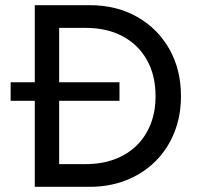

<svg xmlns="http://www.w3.org/2000/svg" viewBox="-20 -720 768 740"><path d="M21 -331.5V-403H440.5V-331.5ZM114 0V-700H326Q429 -700 508.2 -655.2Q587.5 -610.5 632.5 -531.2Q677.5 -452 677.5 -349.5Q677.5 -273 651.8 -209Q626 -145 579 -98.2Q532 -51.5 467.5 -25.8Q403 0 326 0ZM208 -87.5H310.5Q371.5 -87.5 420.8 -105.8Q470 -124 505.5 -158.2Q541 -192.5 560.2 -240.8Q579.5 -289 579.5 -349.5Q579.5 -430 546 -489.2Q512.5 -548.5 452.2 -580.5Q392 -612.5 310.5 -612.5H208Z"/></svg>

Font: Geologica Cursive Light
Style: Regular
Weight: 300
Designer: Sindre Bremnes, Frode Helland
Foundry: Monokrom Skriftforlag AS
Version: Version 1.010;gftools[0.9.28]